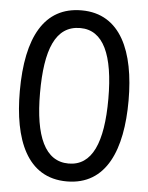

<svg xmlns="http://www.w3.org/2000/svg" viewBox="-53 -769 635 823"><g transform="rotate(5 265.0 -358.0)"><path d="M265 10C436 10 499 -148 499 -358C499 -568 434 -726 265 -726C105 -726 31 -591 31 -358C31 -151 93 10 265 10ZM266 -67C165 -67 118 -171 118 -358C118 -544 159 -650 266 -650C366 -650 412 -546 412 -358C412 -169 367 -67 266 -67Z"/></g></svg>

Font: Noto Sans Mono Condensed
Style: Regular
Weight: 400
Width: 3
Designer: Monotype Design Team
Foundry: Monotype Imaging Inc.
Version: Version 2.014